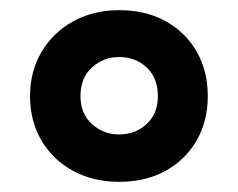

<svg xmlns="http://www.w3.org/2000/svg" viewBox="-20 -744 468 377"><path d="M214 -387Q163 -387 123.5 -408.5Q84 -430 61.5 -468Q39 -506 39 -555Q39 -604 61.5 -642Q84 -680 123.5 -702Q163 -724 214 -724Q266 -724 305 -702.5Q344 -681 366 -643Q388 -605 388 -555Q388 -506 366 -468Q344 -430 305 -408.5Q266 -387 214 -387ZM214 -480Q246 -480 268 -500.5Q290 -521 290 -555Q290 -591 268 -611.5Q246 -632 214 -632Q183 -632 160.5 -611.5Q138 -591 138 -555Q138 -521 160.5 -500.5Q183 -480 214 -480Z"/></svg>

Font: Noto Sans Kayah Li
Style: Bold
Weight: 700
Designer: Monotype Design Team, Sérgio Martins
Foundry: Monotype Imaging Inc.
Version: Version 2.002; ttfautohint (v1.8.4.7-5d5b)